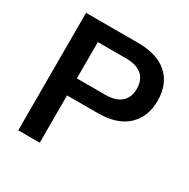

<svg xmlns="http://www.w3.org/2000/svg" viewBox="-159 -852 984 998"><g transform="rotate(30 333.0 -352.5)"><path d="M78 0V-705H391Q507 -705 568 -649Q629 -593 629 -495Q629 -398 568 -341Q507 -284 391 -284H207V0ZM207 -386H376Q440 -386 472 -414.5Q504 -443 504 -495Q504 -547 472 -575.5Q440 -604 376 -604H207Z"/></g></svg>

Font: Mulish ExtraLight
Style: Regular
Weight: 200
Designer: Vernon Adams
Foundry: Vernon Adams
Version: Version 3.603